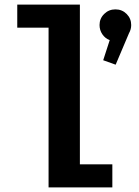

<svg xmlns="http://www.w3.org/2000/svg" viewBox="-20 -820 610 840"><path d="M329.5 -101H471.5V0H192.5V-699H55.5V-800H329.5ZM554 -710.5Q554 -691.5 544.5 -675L486 -537L431.5 -556.5L460 -644.5Q440 -652 427.8 -670Q415.5 -688 415.5 -710.5Q415.5 -739 435.8 -759Q456 -779 485 -779Q514 -779 534 -759Q554 -739 554 -710.5Z"/></svg>

Font: League Mono Narrow SemiBold
Style: Regular
Weight: 600
Width: 3
Designer: Tyler Finck
Foundry: The League of Moveable Type / Tyler Finck
Version: Version 2.210